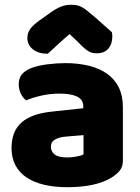

<svg xmlns="http://www.w3.org/2000/svg" viewBox="-20 -764 584 800"><path d="M260 -108Q277 -108 297.5 -111.5Q318 -115 328 -121V-201L256 -195Q228 -193 210 -183Q192 -173 192 -153Q192 -133 207.5 -120.5Q223 -108 260 -108ZM252 -501Q306 -501 350.5 -490Q395 -479 426.5 -456.5Q458 -434 475 -399.5Q492 -365 492 -318V-94Q492 -68 477.5 -51.5Q463 -35 443 -23Q378 16 260 16Q207 16 164.5 6Q122 -4 91.5 -24Q61 -44 44.5 -75Q28 -106 28 -147Q28 -216 69 -253Q110 -290 196 -299L327 -313V-320Q327 -349 301.5 -361.5Q276 -374 228 -374Q190 -374 154 -366Q118 -358 89 -346Q76 -355 67 -373.5Q58 -392 58 -412Q58 -438 70.5 -453.5Q83 -469 109 -480Q138 -491 177.5 -496Q217 -501 252 -501ZM270 -622Q236 -593 217 -575Q198 -557 179 -540Q140 -540 117 -558.5Q94 -577 94 -606Q94 -626 105 -642Q116 -658 142 -677L191 -712Q215 -729 234.5 -736.5Q254 -744 274 -744Q287 -744 297.5 -742.5Q308 -741 319 -735.5Q330 -730 343 -719.5Q356 -709 376 -692L446 -630Q447 -625 447.5 -621Q448 -617 448 -612Q448 -581 431.5 -561.5Q415 -542 384 -542Q374 -542 366 -543.5Q358 -545 349.5 -550Q341 -555 330 -564.5Q319 -574 304 -590Z"/></svg>

Font: Baloo Chettan
Style: Regular
Weight: 400
Designer: Maithili Shingre and Ek Type
Foundry: Ek Type
Version: Version 1.443;PS 1.000;hotconv 16.6.51;makeotf.lib2.5.65220;